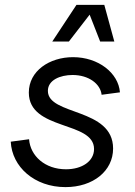

<svg xmlns="http://www.w3.org/2000/svg" viewBox="-20 -750 552 786"><path d="M248 16C361 16 443 -50 443 -142C443 -310 176 -276 176 -378C176 -422 226 -443 277 -443C343 -443 391 -407 396 -362L471 -372C465 -451 383 -516 279 -516C183 -516 98 -460 98 -371C98 -214 365 -256 365 -140C365 -90 316 -57 250 -57C164 -57 104 -112 99 -180L24 -170C29 -67 121 16 248 16ZM194 -580H262L347 -690L390 -580H448L407 -730H293Z"/></svg>

Font: Uncut Sans
Style: Italic
Weight: 400
Italic angle: -11°
Designer: Kasper Nordkvist
Foundry: UNCUT.wtf
Version: Version 1.304;Glyphs 3.2 (3246)